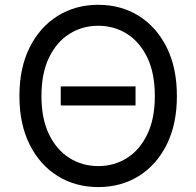

<svg xmlns="http://www.w3.org/2000/svg" viewBox="-20 -757 805 787"><path d="M535.6 -402.8V-324.7H229V-402.8ZM382.8 9.8Q289.6 9.8 216.6 -35.4Q143.6 -80.6 101.6 -164.3Q59.6 -248 59.6 -363.3Q59.6 -479 101.6 -562.7Q143.6 -646.5 216.6 -691.9Q289.6 -737.3 382.8 -737.3Q476.1 -737.3 548.8 -691.9Q621.6 -646.5 663.3 -562.7Q705.1 -479 705.1 -363.3Q705.1 -248 663.3 -164.3Q621.6 -80.6 548.8 -35.4Q476.1 9.8 382.8 9.8ZM382.8 -76.2Q447.8 -76.2 500.2 -109.1Q552.7 -142.1 583.7 -206.3Q614.7 -270.5 614.7 -363.3Q614.7 -457 583.7 -521.2Q552.7 -585.4 500.2 -618.4Q447.8 -651.4 382.8 -651.4Q317.4 -651.4 264.6 -618.2Q211.9 -585 180.9 -520.8Q149.9 -456.5 149.9 -363.3Q149.9 -270.5 180.9 -206.5Q211.9 -142.6 264.6 -109.4Q317.4 -76.2 382.8 -76.2Z"/></svg>

Font: Adwaita Sans
Style: Regular
Weight: 400
Designer: Rasmus Andersson
Foundry: rsms
Version: Version 4.001;git-9221beed3